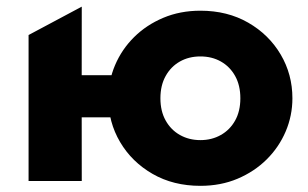

<svg xmlns="http://www.w3.org/2000/svg" viewBox="-20 -558 949 592"><path d="M68.1 0V-450L232.1 -537.5L231.9 -326.2H394.9V-196.2H231.9L232.1 0ZM597.9 15Q514.5 15 450.5 -21.8Q386.5 -58.6 350.3 -120Q314.1 -181.4 314.1 -255Q314.1 -308.5 334.8 -357.2Q355.5 -405.9 393.5 -443.6Q431.5 -481.2 483.5 -503.1Q535.5 -525 597.9 -525Q681.2 -525 745.2 -488.2Q809.2 -451.4 845.4 -390Q881.6 -328.6 881.6 -255Q881.6 -201.5 860.9 -152.8Q840.2 -104.1 802.2 -66.4Q764.2 -28.8 712.4 -6.9Q660.6 15 597.9 15ZM597.9 -126Q633 -126 660.9 -141.8Q688.9 -157.5 705 -186.4Q721.1 -215.2 721.1 -255Q721.1 -294.8 705 -323.7Q688.9 -352.6 661.1 -368.3Q633.4 -384 597.9 -384Q562.4 -384 534.6 -368.3Q506.9 -352.6 490.8 -323.7Q474.6 -294.8 474.6 -255Q474.6 -215.2 490.8 -186.4Q506.9 -157.5 534.8 -141.8Q562.8 -126 597.9 -126Z"/></svg>

Font: Geologica-Sharp
Style: Regular
Weight: 100
Designer: Sindre Bremnes, Frode Helland
Foundry: Monokrom Skriftforlag AS
Version: Version 1.010;gftools[0.9.28]